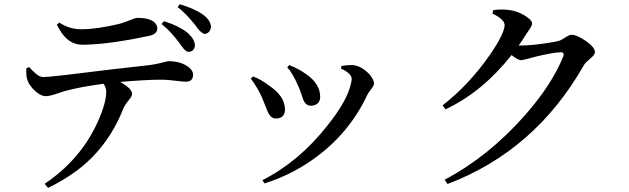

<svg xmlns="http://www.w3.org/2000/svg" viewBox="-20 -829 3020 922"><path d="M252.9 -710 264.6 -720.7Q313.5 -688.5 369.1 -688.5Q445.3 -688.5 554.7 -714.8Q572.3 -719.7 623 -739.3Q633.8 -743.2 639.6 -743.2Q715.8 -743.2 732.4 -707Q735.4 -699.2 735.4 -692.4Q735.4 -665 694.3 -656.2Q693.4 -656.2 692.4 -656.2Q510.7 -617.2 387.7 -614.3Q380.9 -614.3 375 -614.3Q315.4 -614.3 275.4 -671.9Q264.6 -688.5 252.9 -710ZM106.4 -501 120.1 -506.8Q154.3 -468.8 172.9 -461.9Q181.6 -459 190.4 -459Q223.6 -459 527.3 -497.1Q633.8 -509.8 691.4 -515.6Q727.5 -519.5 782.2 -534.2Q788.1 -535.2 791 -535.2Q848.6 -535.2 886.7 -505.9Q907.2 -489.3 907.2 -471.7Q907.2 -440.4 880.9 -437.5Q876 -436.5 871.1 -436.5Q863.3 -436.5 838.9 -439.5Q785.2 -446.3 752 -446.3Q679.7 -446.3 557.6 -435.5Q614.3 -403.3 614.3 -377.9Q614.3 -366.2 595.7 -344.7Q579.1 -324.2 571.3 -305.7Q497.1 -118.2 343.8 -5.9Q283.2 38.1 210.9 73.2L194.3 53.7Q371.1 -65.4 452.1 -250Q490.2 -335.9 490.2 -389.6Q489.3 -409.2 477.5 -426.8Q366.2 -412.1 291 -391.6Q282.2 -388.7 263.7 -382.8Q219.7 -367.2 201.2 -367.2Q170.9 -366.2 134.8 -406.2Q118.2 -425.8 112.3 -442.4Q104.5 -461.9 106.4 -501ZM755.9 -713.9 767.6 -727.5Q845.7 -702.1 884.8 -668Q916 -637.7 916 -610.4Q915 -588.9 895.5 -581.1Q889.6 -580.1 884.8 -580.1Q871.1 -580.1 851.6 -608.4Q849.6 -610.4 846.7 -614.7Q843.8 -619.1 842.8 -621.1Q797.9 -679.7 763.7 -707Q759.8 -710.9 755.9 -713.9ZM833 -794.9 842.8 -808.6Q914.1 -788.1 956.1 -757.8Q992.2 -731.4 993.2 -698.2Q988.3 -669.9 963.9 -666Q949.2 -667 927.7 -694.3Q926.8 -696.3 924.8 -698.2Q919.9 -705.1 918 -708Q872.1 -765.6 833 -794.9Z M1411.1 -418Q1387.7 -473.6 1359.4 -505.9L1369.1 -516.6Q1417 -497.1 1449.2 -473.6Q1516.6 -427.7 1517.6 -365.2Q1517.6 -330.1 1484.4 -322.3Q1478.5 -321.3 1472.7 -321.3Q1448.2 -321.3 1435.5 -351.6Q1433.6 -358.4 1428.7 -373Q1418.9 -402.3 1411.1 -418ZM1743.2 -372.1Q1654.3 -182.6 1477.5 -59.6Q1372.1 13.7 1250 51.8L1240.2 36.1Q1416 -52.7 1552.7 -226.6Q1649.4 -347.7 1666 -430.7Q1668.9 -442.4 1668.9 -452.1Q1667 -476.6 1617.2 -500L1620.1 -512.7Q1655.3 -517.6 1672.9 -516.6Q1713.9 -513.7 1752.9 -473.6Q1775.4 -447.3 1776.4 -427.7Q1776.4 -418 1756.8 -393.6Q1747.1 -380.9 1743.2 -372.1ZM1238.3 -360.4Q1216.8 -408.2 1184.6 -451.2L1195.3 -461.9Q1232.4 -448.2 1269.5 -419.9Q1347.7 -368.2 1348.6 -304.7Q1348.6 -266.6 1315.4 -260.7Q1309.6 -259.8 1304.7 -259.8Q1279.3 -259.8 1264.6 -294.9Q1261.7 -300.8 1255.9 -316.4Q1245.1 -344.7 1238.3 -360.4Z M2470.7 -610.4H2478.5Q2543 -610.4 2642.6 -627.9Q2657.2 -630.9 2664.1 -632.8Q2674.8 -635.7 2703.1 -654.3Q2715.8 -662.1 2724.6 -662.1Q2751 -662.1 2796.9 -629.9Q2836.9 -600.6 2836.9 -579.1Q2836.9 -565.4 2812.5 -545.9Q2791 -528.3 2784.2 -516.6Q2549.8 -104.5 2128.9 54.7L2115.2 34.2Q2325.2 -77.1 2499 -273.4Q2630.9 -422.9 2685.5 -559.6Q2690.4 -577.1 2675.8 -578.1Q2638.7 -578.1 2546.9 -555.7Q2541 -553.7 2537.1 -552.7Q2490.2 -540 2481.4 -540Q2465.8 -541 2436.5 -564.5Q2296.9 -387.7 2119.1 -303.7L2105.5 -323.2Q2233.4 -422.9 2333 -566.4Q2402.3 -667 2403.3 -709Q2401.4 -737.3 2344.7 -763.7L2348.6 -780.3Q2382.8 -785.2 2414.1 -782.2Q2470.7 -777.3 2514.6 -744.1Q2535.2 -728.5 2535.2 -716.8Q2535.2 -705.1 2519.5 -683.6Q2511.7 -672.9 2506.8 -665Q2488.3 -634.8 2470.7 -610.4Z"/></svg>

Font: GenYoMin JP SemiBold
Style: Regular
Weight: 600
Version: Version 1.001;PS 1;hotconv 16.6.51;makeotf.lib2.5.65220 DEVE